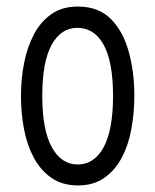

<svg xmlns="http://www.w3.org/2000/svg" viewBox="-20 -558 474 586"><path d="M218 8Q170 8 136.5 -15.5Q103 -39 82.5 -78Q62 -117 53 -165.5Q44 -214 44 -265Q44 -317 53.5 -365.5Q63 -414 83.5 -453Q104 -492 137 -515Q170 -538 217 -538Q281 -538 318.5 -500Q356 -462 373 -400Q390 -338 390 -266Q390 -214 381 -164.5Q372 -115 351.5 -76.5Q331 -38 298 -15Q265 8 218 8ZM217 -56Q268 -56 296.5 -109Q325 -162 325 -265Q325 -369 296.5 -421Q268 -473 216 -473Q166 -473 137.5 -421Q109 -369 109 -265Q109 -162 138 -109Q167 -56 217 -56Z"/></svg>

Font: Lisu Bosa ExtraLight
Style: Regular
Weight: 200
Designer: David Morse, Annie Olsen, Victor Gaultney, Frank Grießhammer (Latin)
Foundry: SIL International
Version: Version 2.000